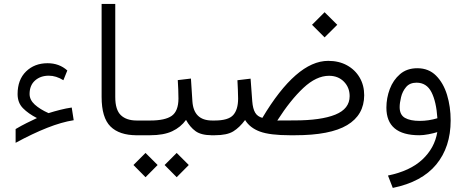

<svg xmlns="http://www.w3.org/2000/svg" viewBox="-20 -672 2314 954"><path d="M163.6 -85.4Q120.6 -107.4 94 -134.5Q67.4 -161.6 67.4 -204.6Q67.4 -275.9 109.4 -316.9Q151.4 -357.9 216.3 -357.9Q274.4 -357.9 314.5 -321.8L294.9 -273.4Q258.8 -295.9 222.7 -295.9Q180.7 -295.9 153.8 -271.7Q127 -247.6 127 -205.1Q127 -175.8 152.8 -152.3Q178.7 -128.9 221.2 -109.9Q249 -118.7 278.8 -126.2Q308.6 -133.8 336.4 -137.7L346.2 -74.7Q286.6 -65.4 214.4 -36.9Q142.1 -8.3 57.6 37.6V-30.8Q87.4 -48.3 111.6 -60.3Q135.7 -72.3 163.6 -85.4Z M672.4 0H659.2Q572.8 0 528.8 -43.7Q484.9 -87.4 484.9 -190.4V-652.3H552.7V-189.9Q552.7 -126 580.6 -99.6Q608.4 -73.2 659.2 -73.2H672.4Z M1046.9 0H1033.7Q979.5 0 951.7 -20.3Q923.8 -40.5 904.3 -76.2Q877.9 -39.6 835.4 -19.8Q793 0 725.6 0H652.8V-73.2H726.6Q800.3 -73.2 833.3 -96.4Q866.2 -119.6 866.7 -181.6Q866.7 -204.1 865.7 -228Q864.7 -252 863.3 -273.9L928.7 -281.7L936 -168.5Q942.4 -73.2 1034.2 -73.2H1046.9ZM797.9 147.9 857.9 87.9 918 147.9 857.9 208.5ZM643.1 147.9 703.1 87.9 763.2 147.9 703.1 208.5Z M1530.3 -548.8 1592.8 -611.3 1655.8 -548.8 1592.8 -486.3ZM1283.7 -86.4Q1367.2 -226.6 1449.2 -298.1Q1531.2 -369.6 1610.8 -369.6Q1664.1 -369.6 1704.3 -347.4Q1744.6 -325.2 1767.1 -286.6Q1789.6 -248 1789.6 -198.7Q1789.1 -100.6 1704.8 -50.3Q1620.6 0 1445.3 0H1420.4Q1321.3 0 1271.5 -18.3Q1221.7 -36.6 1197.8 -75.7Q1170.4 -38.6 1139.2 -19.3Q1107.9 0 1046.9 0H1027.3L1027.8 -73.2H1046.9Q1114.3 -73.2 1138.7 -100.3Q1163.1 -127.4 1163.1 -182.1Q1163.1 -202.6 1161.9 -227.5Q1160.6 -252.4 1159.7 -273.4L1225.1 -281.2L1233.4 -168.5Q1236.3 -131.8 1247.8 -112.3Q1259.3 -92.8 1283.7 -86.4ZM1443.4 -73.7Q1575.2 -73.7 1646.2 -102.5Q1717.3 -131.3 1717.3 -194.3Q1717.3 -237.3 1688.7 -266.4Q1660.2 -295.4 1614.7 -295.4Q1551.8 -295.4 1487.3 -235.1Q1422.9 -174.8 1357.9 -73.2Z M2152.8 -15.6Q2134.8 -9.8 2109.1 -4.9Q2083.5 0 2063.5 0Q1899.9 0 1899.9 -137.2Q1899.9 -184.6 1916.7 -229.5Q1933.6 -274.4 1967.8 -303.7Q2002 -333 2053.7 -333Q2109.9 -333 2146.5 -296.4Q2183.1 -259.8 2201.2 -200.7Q2219.2 -141.6 2219.2 -73.7Q2219.2 58.6 2147.5 145.5Q2075.7 232.4 1931.6 261.7L1907.7 200.2Q2017.6 177.7 2078.6 120.6Q2139.6 63.5 2152.8 -15.6ZM2153.3 -84.5Q2147.9 -167 2123.8 -214.1Q2099.6 -261.2 2049.8 -261.2Q2016.1 -261.2 1997.8 -239.5Q1979.5 -217.8 1972.7 -189Q1965.8 -160.2 1965.8 -139.6Q1965.8 -101.6 1991.9 -86.4Q2018.1 -71.3 2065.9 -71.3Q2109.4 -71.3 2153.3 -84.5Z"/></svg>

Font: Vazir Light
Style: Light
Weight: 300
Designer: Saber Rastikerdar
Foundry: Saber Rastikerdar
Version: Version 30.0.0